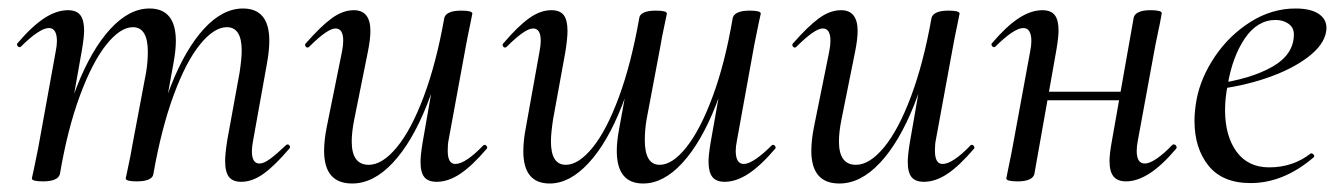

<svg xmlns="http://www.w3.org/2000/svg" viewBox="-20 -419 3154 452"><path d="M510 -40Q510 -57 515 -89L544 -248Q549 -281 549 -300Q549 -355 514 -355Q484 -355 451 -314.5Q418 -274 389 -195.5Q360 -117 341 -9L327 -10Q347 -127 381.5 -215Q416 -303 460 -351Q504 -399 552 -399Q614 -399 614 -323Q614 -299 608 -267L576 -89Q573 -74 573 -63Q573 -34 591 -34Q601 -34 616 -45Q631 -56 653 -77Q655 -79 657 -79Q660 -79 662 -75.5Q664 -72 661 -69Q627 -29 600.5 -10Q574 9 548 9Q528 9 519 -2.5Q510 -14 510 -40ZM55 1 60 -22 70 -71 111 -297Q114 -312 114 -322Q114 -353 95 -353Q84 -353 67 -341.5Q50 -330 29 -309Q28 -308 26 -308Q23 -308 21 -311.5Q19 -315 21 -317Q55 -357 84 -376Q113 -395 140 -395Q160 -395 169 -383.5Q178 -372 178 -347Q178 -332 173 -302L121 -9Q116 8 81 8Q55 8 55 1ZM276 1Q277 -5 282.5 -30Q288 -55 291 -74L324 -249Q328 -273 328 -297Q328 -355 293 -355Q263 -355 230 -313.5Q197 -272 168 -193.5Q139 -115 121 -9L106 -10Q126 -126 160.5 -214Q195 -302 239.5 -350.5Q284 -399 332 -399Q394 -399 394 -322Q394 -300 388 -268L341 -9Q340 -1 330 3.5Q320 8 302 8Q276 8 276 1Z M743 -64Q743 -88 749 -119L785 -297Q788 -312 788 -323Q788 -352 770 -352Q751 -352 708 -309Q706 -307 704 -307Q701 -307 699 -310.5Q697 -314 700 -317Q735 -357 761 -376Q787 -395 813 -395Q852 -395 852 -346Q852 -327 846 -297L814 -138Q808 -108 808 -86Q808 -31 848 -31Q880 -31 914 -72Q948 -113 977.5 -191.5Q1007 -270 1026 -377L1040 -376Q1020 -260 985 -172Q950 -84 904.5 -35.5Q859 13 809 13Q743 13 743 -64ZM970 -38Q970 -54 975 -84L1026 -377Q1028 -385 1038 -389.5Q1048 -394 1066 -394Q1092 -394 1092 -387L1088 -367Q1079 -324 1077 -312L1036 -89Q1034 -80 1034 -64Q1034 -33 1052 -33Q1064 -33 1081 -44.5Q1098 -56 1118 -77Q1119 -78 1121 -78Q1124 -78 1126 -74.5Q1128 -71 1126 -69Q1091 -28 1063 -9.5Q1035 9 1008 9Q988 9 979 -2Q970 -13 970 -38Z M1316 -346Q1316 -329 1311 -297L1282 -138Q1277 -105 1277 -86Q1277 -31 1312 -31Q1342 -31 1375 -71.5Q1408 -112 1437 -190.5Q1466 -269 1485 -377L1499 -376Q1479 -259 1444.5 -171Q1410 -83 1365.5 -35Q1321 13 1274 13Q1212 13 1212 -63Q1212 -88 1218 -119L1250 -297Q1253 -312 1253 -323Q1253 -352 1235 -352Q1216 -352 1173 -309Q1171 -307 1169 -307Q1166 -307 1164 -310.5Q1162 -314 1165 -317Q1199 -357 1225.5 -376Q1252 -395 1278 -395Q1298 -395 1307 -383.5Q1316 -372 1316 -346ZM1771 -387 1766 -364 1756 -315 1715 -89Q1712 -74 1712 -64Q1712 -33 1731 -33Q1742 -33 1759 -44.5Q1776 -56 1797 -77Q1798 -78 1800 -78Q1803 -78 1805 -74.5Q1807 -71 1805 -69Q1771 -29 1742 -10Q1713 9 1686 9Q1666 9 1657 -2.5Q1648 -14 1648 -39Q1648 -54 1653 -84L1705 -377Q1710 -394 1745 -394Q1771 -394 1771 -387ZM1550 -387Q1549 -381 1543.5 -356Q1538 -331 1535 -312L1502 -137Q1498 -113 1498 -89Q1498 -31 1533 -31Q1563 -31 1596 -72.5Q1629 -114 1658 -192.5Q1687 -271 1705 -377L1720 -376Q1700 -260 1665.5 -172Q1631 -84 1586.5 -35.5Q1542 13 1494 13Q1432 13 1432 -64Q1432 -87 1438 -118L1485 -377Q1486 -385 1496 -389.5Q1506 -394 1524 -394Q1550 -394 1550 -387Z M1890 -64Q1890 -88 1896 -119L1932 -297Q1935 -312 1935 -323Q1935 -352 1917 -352Q1898 -352 1855 -309Q1853 -307 1851 -307Q1848 -307 1846 -310.5Q1844 -314 1847 -317Q1882 -357 1908 -376Q1934 -395 1960 -395Q1999 -395 1999 -346Q1999 -327 1993 -297L1961 -138Q1955 -108 1955 -86Q1955 -31 1995 -31Q2027 -31 2061 -72Q2095 -113 2124.5 -191.5Q2154 -270 2173 -377L2187 -376Q2167 -260 2132 -172Q2097 -84 2051.5 -35.5Q2006 13 1956 13Q1890 13 1890 -64ZM2117 -38Q2117 -54 2122 -84L2173 -377Q2175 -385 2185 -389.5Q2195 -394 2213 -394Q2239 -394 2239 -387L2235 -367Q2226 -324 2224 -312L2183 -89Q2181 -80 2181 -64Q2181 -33 2199 -33Q2211 -33 2228 -44.5Q2245 -56 2265 -77Q2266 -78 2268 -78Q2271 -78 2273 -74.5Q2275 -71 2273 -69Q2238 -28 2210 -9.5Q2182 9 2155 9Q2135 9 2126 -2Q2117 -13 2117 -38Z M2349 1 2353 -19Q2362 -62 2364 -74L2405 -297Q2408 -312 2408 -322Q2408 -353 2389 -353Q2378 -353 2361 -341.5Q2344 -330 2323 -309Q2322 -308 2320 -308Q2317 -308 2315 -311.5Q2313 -315 2315 -317Q2349 -357 2378 -376Q2407 -395 2434 -395Q2454 -395 2463 -383.5Q2472 -372 2472 -347Q2472 -332 2467 -302L2415 -9Q2413 -1 2403 3.5Q2393 8 2376 8Q2349 8 2349 1ZM2418 -203H2653L2650 -183H2414ZM2592 -40Q2592 -56 2597 -84L2649 -378Q2651 -386 2661 -390.5Q2671 -395 2688 -395Q2715 -395 2715 -388L2711 -366Q2701 -319 2700 -313L2659 -90Q2656 -75 2656 -64Q2656 -34 2675 -34Q2686 -34 2703 -45.5Q2720 -57 2740 -78Q2741 -79 2743 -79Q2747 -79 2749 -75.5Q2751 -72 2749 -69Q2715 -29 2686 -10.5Q2657 8 2631 8Q2611 8 2601.5 -3.5Q2592 -15 2592 -40Z M2792 -135Q2792 -157 2797 -185Q2807 -237 2840.5 -286.5Q2874 -336 2924 -367.5Q2974 -399 3030 -399Q3068 -399 3087 -384.5Q3106 -370 3102 -345Q3097 -313 3058.5 -284Q3020 -255 2961 -235Q2902 -215 2837 -208L2839 -221Q2925 -233 2975.5 -262Q3026 -291 3026 -338Q3026 -354 3013.5 -363Q3001 -372 2983 -372Q2940 -372 2910.5 -328.5Q2881 -285 2870 -218Q2864 -188 2864 -160Q2864 -99 2891 -62Q2918 -25 2968 -25Q3024 -25 3066 -58H3067Q3070 -58 3072.5 -55Q3075 -52 3073 -49Q3002 12 2924 12Q2858 12 2825 -29Q2792 -70 2792 -135Z"/></svg>

Font: Cormorant Infant Medium
Style: Italic
Weight: 500
Italic angle: -10°
Designer: Christian Thalmann (Catharsis Fonts)
Foundry: Catharsis Fonts
Version: Version 4.000